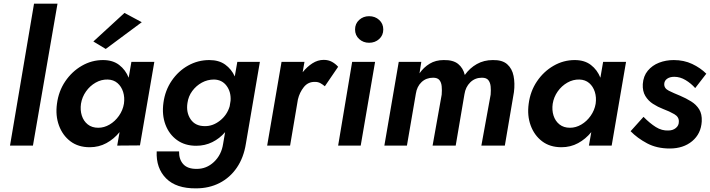

<svg xmlns="http://www.w3.org/2000/svg" viewBox="-20 -800 3901 1055"><path d="M167 -780H296L161 0H35Z M759 -678 561 -531 493 -572 664 -729ZM293 -230Q302 -299 338.5 -353Q375 -407 429.5 -438.5Q484 -470 546 -470Q600 -470 635 -443Q670 -416 687 -373L702 -460H828L749 -1L624 0L637 -74Q606 -36 564.5 -13.5Q523 9 473 9Q410 9 367 -23.5Q324 -56 304 -110.5Q284 -165 293 -230ZM425 -230Q420 -195 429.5 -165Q439 -135 462 -116.5Q485 -98 520 -98Q552 -98 582 -115.5Q612 -133 633.5 -163.5Q655 -194 661 -230Q666 -265 656.5 -295Q647 -325 625.5 -343.5Q604 -362 572 -363Q537 -364 505.5 -346Q474 -328 452.5 -297.5Q431 -267 425 -230Z M841 32H964Q963 75 986.5 101.5Q1010 128 1059 128Q1114 129 1155.5 90Q1197 51 1206 -10L1217 -74Q1187 -39 1146.5 -19Q1106 1 1058 1Q996 1 952.5 -30.5Q909 -62 889 -115.5Q869 -169 878 -235Q887 -303 923.5 -356.5Q960 -410 1014 -440Q1068 -470 1130 -470Q1183 -470 1217.5 -445Q1252 -420 1270 -380L1284 -460H1408L1331 -10Q1319 66 1281.5 121Q1244 176 1186.5 205.5Q1129 235 1057 235Q948 236 892.5 180Q837 124 841 32ZM1010 -234Q1002 -182 1027.5 -144.5Q1053 -107 1105 -107Q1149 -106 1188.5 -137Q1228 -168 1242 -216L1247 -247Q1250 -295 1225 -328.5Q1200 -362 1156 -363Q1120 -363 1089 -346Q1058 -329 1036.5 -300Q1015 -271 1010 -234Z M1765 -326Q1753 -336 1740.5 -343Q1728 -350 1711 -350Q1673 -351 1649.5 -321.5Q1626 -292 1617 -254L1574 0H1448L1527 -460H1653L1643 -403Q1667 -433 1696.5 -452Q1726 -471 1759 -471Q1784 -471 1803.5 -460.5Q1823 -450 1838 -433Z M1931 -638Q1931 -670 1953.5 -690.5Q1976 -711 2008 -711Q2041 -711 2063.5 -690.5Q2086 -670 2086 -638Q2086 -606 2063.5 -585.5Q2041 -565 2008 -565Q1976 -565 1953.5 -585.5Q1931 -606 1931 -638ZM1915 -460H2041L1962 0H1838Z M2804 -294 2754 0H2625L2676 -280Q2678 -304 2676 -325Q2674 -346 2663.5 -359.5Q2653 -373 2628 -373Q2590 -373 2564 -347.5Q2538 -322 2532 -282L2484 0H2357L2407 -280Q2409 -304 2407 -325.5Q2405 -347 2394.5 -360Q2384 -373 2360 -373Q2322 -373 2296.5 -349Q2271 -325 2265 -285L2216 0H2092L2171 -460H2295L2285 -397Q2308 -430 2341 -450Q2374 -470 2418 -470Q2470 -471 2497.5 -448.5Q2525 -426 2534 -388Q2561 -426 2600 -448Q2639 -470 2688 -470Q2740 -471 2767 -447Q2794 -423 2802 -382.5Q2810 -342 2804 -294Z M2885 -230Q2894 -299 2930.5 -353Q2967 -407 3021.5 -438.5Q3076 -470 3138 -470Q3192 -470 3227 -443Q3262 -416 3279 -373L3294 -460H3420L3341 0H3216L3229 -74Q3198 -36 3156.5 -13.5Q3115 9 3065 9Q3002 9 2959 -23.5Q2916 -56 2896 -110.5Q2876 -165 2885 -230ZM3017 -230Q3012 -195 3021.5 -165Q3031 -135 3054 -116.5Q3077 -98 3112 -98Q3144 -98 3174 -115.5Q3204 -133 3225.5 -163.5Q3247 -194 3253 -230Q3258 -265 3248.5 -295Q3239 -325 3217.5 -343.5Q3196 -362 3164 -363Q3129 -364 3097.5 -346Q3066 -328 3044.5 -297.5Q3023 -267 3017 -230Z M3516 -158Q3550 -123 3583.5 -102Q3617 -81 3653 -83Q3677 -83 3693.5 -96.5Q3710 -110 3710 -130Q3712 -157 3685.5 -172.5Q3659 -188 3624 -201Q3595 -212 3568.5 -229Q3542 -246 3526 -272.5Q3510 -299 3512 -338Q3515 -382 3539.5 -411.5Q3564 -441 3601.5 -455.5Q3639 -470 3682 -470Q3738 -470 3783.5 -448.5Q3829 -427 3861 -395L3800 -316Q3777 -342 3747 -360Q3717 -378 3685 -378Q3661 -378 3646 -367.5Q3631 -357 3630 -340Q3628 -315 3655 -301.5Q3682 -288 3717 -274Q3750 -260 3778 -242.5Q3806 -225 3822 -199Q3838 -173 3836 -133Q3832 -65 3783.5 -24.5Q3735 16 3660 16Q3589 16 3535.5 -12.5Q3482 -41 3445 -79Z"/></svg>

Font: Von Semi
Style: Italic
Weight: 600
Version: Version 4.000; ttfautohint (v1.8.4.7-5d5b)